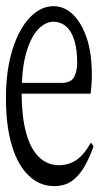

<svg xmlns="http://www.w3.org/2000/svg" viewBox="-23 -618 361 632"><path d="M152.8 -597.7Q188.5 -597.7 216.8 -570.6Q245.1 -543.5 262.2 -493.7Q279.3 -443.8 279.3 -371.6Q279.3 -351.6 277.8 -335.9Q276.4 -320.3 275.4 -309.6H48.3V-304.7Q48.8 -232.9 63 -180.9Q77.1 -128.9 104.7 -101.6Q132.3 -74.2 170.9 -74.2Q205.6 -74.2 231.9 -93.8Q255.9 -111.8 275.4 -147.5Q279.8 -146.5 284.7 -135.7Q271 -96.7 253.7 -67.4Q236.3 -38.1 212.9 -21.7Q189.5 -5.4 155.3 -5.4Q107.9 -5.4 72 -39.3Q36.1 -73.2 16.4 -137.9Q-3.4 -202.6 -3.4 -294.4Q-3.4 -386.2 18.1 -454.8Q39.6 -523.4 75.4 -560.5Q111.3 -597.7 152.8 -597.7ZM49.3 -350.6V-345.2H180.2Q211.4 -345.2 221.7 -365.7Q231 -384.8 231 -412.6Q231 -454.6 221.9 -484.6Q212.9 -514.6 195.1 -530.5Q177.2 -546.4 152.1 -546.4Q127 -546.4 103 -522Q79.1 -497.6 63.5 -444.8Q52.2 -407.2 49.3 -350.6Z"/></svg>

Font: Scarab Serif
Style: Condensed-Light
Weight: 300
Designer: John Roberts
Foundry: Scarab
Version: 1.0